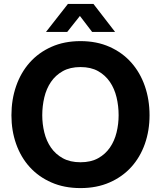

<svg xmlns="http://www.w3.org/2000/svg" viewBox="-20 -940 818 976"><path d="M38.1 -354Q38.1 -433.6 62 -502.4Q85.9 -571.3 131.1 -622.1Q176.3 -672.9 241.5 -701.9Q306.6 -731 389.2 -731Q471.7 -731 536.9 -701.9Q602.1 -672.9 647.2 -622.1Q692.4 -571.3 716.3 -502.4Q740.2 -433.6 740.2 -354Q740.2 -275.9 716.3 -208.3Q692.4 -140.6 647.2 -90.8Q602.1 -41 536.9 -12.5Q471.7 16.1 389.2 16.1Q306.6 16.1 241.5 -12.5Q176.3 -41 131.1 -90.8Q85.9 -140.6 62 -208.3Q38.1 -275.9 38.1 -354ZM194.8 -354Q194.8 -309.6 205.3 -266.6Q215.8 -223.6 239 -189.9Q262.2 -156.2 299.3 -135.7Q336.4 -115.2 389.2 -115.2Q441.9 -115.2 478.8 -135.7Q515.6 -156.2 538.8 -189.9Q562 -223.6 572.5 -266.6Q583 -309.6 583 -354Q583 -400.9 572.5 -445.1Q562 -489.3 538.8 -523.4Q515.6 -557.6 478.8 -578.4Q441.9 -599.1 389.2 -599.1Q336.4 -599.1 299.3 -578.4Q262.2 -557.6 239 -523.4Q215.8 -489.3 205.3 -445.1Q194.8 -400.9 194.8 -354ZM455.1 -919.9 564.9 -777.8H448.2L386.2 -858.9L321.8 -777.8H213.9L325.2 -919.9Z"/></svg>

Font: XB Khoramshahr
Style: Bold
Weight: 700
Designer: Behnam
Foundry: Irmug
Version: Version 8.005 2009